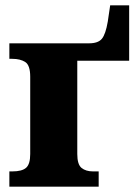

<svg xmlns="http://www.w3.org/2000/svg" viewBox="-20 -698 504 718"><path d="M15 0V-57H26Q62 -57 77.5 -70.5Q93 -84 93 -122V-411Q93 -454 74.5 -466Q56 -478 26 -478H15V-536H313Q347 -536 361 -553Q375 -570 383 -617L392 -678H463V-471H269V-122Q269 -83 285 -70Q301 -57 328 -57H349V0Z"/></svg>

Font: Noto Serif ExtraBold
Style: Regular
Weight: 800
Designer: Monotype Design Team
Foundry: Monotype Imaging Inc.
Version: Version 2.014